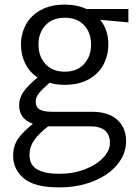

<svg xmlns="http://www.w3.org/2000/svg" viewBox="-20 -567 588 833"><path d="M537 -470 415 -481Q450 -437 450 -375Q450 -327 429 -287Q408 -247 365 -223Q322 -199 261 -199Q223 -199 195 -208Q162 -179 148.5 -162Q135 -145 135 -125Q135 -102 152 -92Q169 -82 207 -82H380Q450 -82 488.5 -47.5Q527 -13 527 45Q527 101 489 147Q451 193 384.5 219.5Q318 246 236 246Q130 246 83.5 207Q37 168 37 109Q37 67 57.5 36.5Q78 6 123 -30Q63 -51 63 -111Q63 -141 81 -167.5Q99 -194 143 -231Q108 -254 89.5 -291.5Q71 -329 71 -373Q71 -420 92 -459.5Q113 -499 156 -523Q199 -547 261 -547Q314 -547 355 -528H537ZM375 -374Q375 -425 345 -457.5Q315 -490 261 -490Q208 -490 177.5 -457.5Q147 -425 147 -374Q147 -322 177.5 -289Q208 -256 261 -256Q314 -256 344.5 -289Q375 -322 375 -374ZM371 -19H201H189Q149 12 128.5 41Q108 70 108 105Q108 149 141.5 168Q175 187 236 187Q298 187 348.5 167.5Q399 148 428 117Q457 86 457 54Q457 -19 371 -19Z"/></svg>

Font: Martel Sans Light
Style: Regular
Weight: 300
Designer: Dan Reynolds and Mathieu Réguer
Foundry: Dan Reynolds and Mathieu Réguer
Version: Version 1.002; ttfautohint (v1.1) -l 5 -r 5 -G 72 -x 0 -D la